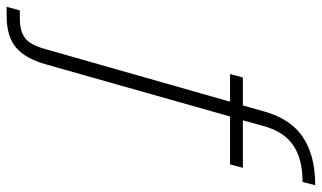

<svg xmlns="http://www.w3.org/2000/svg" viewBox="-323 -585 956 570"><g transform="rotate(90 155.0 -300.0)"><path d="M200.2 -604Q222.2 -684.1 276.6 -720.9Q331.1 -757.8 419.9 -757.8L410.2 -720.2Q341.3 -720.2 300.8 -692.1Q260.3 -664.1 244.1 -604L227.1 -543H368.2L357.9 -504.9H215.8L61 42Q44.4 101.6 11.7 129.9Q-21 158.2 -82 158.2H-109.9L-99.1 119.1H-75.2Q-37.1 119.1 -16.6 103.3Q3.9 87.4 16.1 42L171.9 -504.9H89.8L100.1 -543H183.1Z"/></g></svg>

Font: SVN-Poppins ExtraLight
Style: Italic
Weight: 200
Italic angle: -10°
Designer: Ninad Kale (Devanagari), Jonny Pinhorn (Latin)
Foundry: Indian Type Foundry
Version: Version 3.002 2017